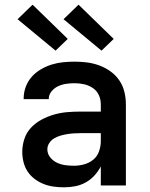

<svg xmlns="http://www.w3.org/2000/svg" viewBox="-20 -791 640 819"><path d="M253 8Q231 8 209 5Q187 2 166.5 -6Q146 -14 128 -27.5Q110 -41 98 -59Q86 -77 80.5 -99Q75 -121 75 -143Q75 -171 84 -198.5Q93 -226 112.5 -246.5Q132 -267 157 -280.5Q182 -294 209.5 -302Q237 -310 265 -312.5Q293 -315 322 -315H410V-346Q410 -367 401.5 -385.5Q393 -404 376 -415.5Q359 -427 339 -431.5Q319 -436 299 -436Q281 -436 263 -433.5Q245 -431 228.5 -423.5Q212 -416 200 -401.5Q188 -387 188 -369V-368H81V-372Q81 -397 90 -421Q99 -445 115.5 -463.5Q132 -482 154 -495Q176 -508 200 -515.5Q224 -523 249 -525.5Q274 -528 299 -528Q326 -528 352.5 -524.5Q379 -521 404.5 -511.5Q430 -502 452 -486Q474 -470 489 -448Q504 -426 510.5 -399.5Q517 -373 517 -346V0H410V-81Q399 -60 382.5 -42Q366 -24 345 -12.5Q324 -1 300.5 3.5Q277 8 253 8ZM295 -84Q317 -84 339 -90Q361 -96 378 -110Q395 -124 402.5 -145.5Q410 -167 410 -189V-223H322Q307 -223 293 -222Q279 -221 264.5 -218.5Q250 -216 236.5 -212Q223 -208 210.5 -200.5Q198 -193 190 -180.5Q182 -168 182 -154Q182 -135 194 -120Q206 -105 223 -97Q240 -89 258.5 -86.5Q277 -84 295 -84ZM413 -575 251 -709 315 -771 465 -625ZM217 -575 55 -709 119 -771 269 -625Z"/></svg>

Font: Iosevka Aile Semibold
Style: Regular
Weight: 600
Designer: Belleve Invis
Foundry: Belleve Invis
Version: Version 31.1.0; ttfautohint (v1.8.4)